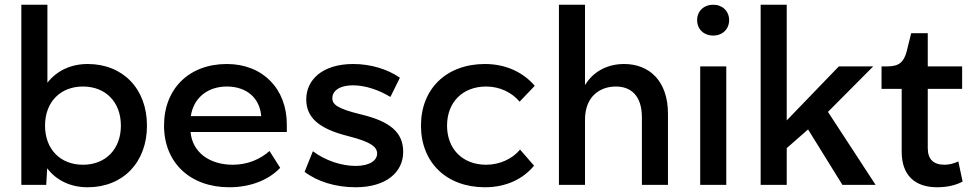

<svg xmlns="http://www.w3.org/2000/svg" viewBox="-20 -780 4097 810"><path d="M180 -760H70V0H175L179 -70C218 -19 277 10 350 10C498 10 600 -94 600 -250C600 -406 498 -510 350 -510C278 -510 219 -481 180 -431ZM330 -85C234 -85 170 -151 170 -250C170 -349 234 -415 330 -415C426 -415 490 -349 490 -250C490 -151 426 -85 330 -85Z M672 -250C672 -94 782 10 947 10C1039 10 1115 -22 1162 -72L1117 -143C1078 -108 1024 -85 962 -85C861 -85 791 -140 784 -223H1190V-255C1190 -406 1088 -510 937 -510C778 -510 672 -406 672 -250ZM785 -290C796 -366 855 -415 937 -415C1020 -415 1076 -367 1082 -290Z M1470 -510C1340 -510 1272 -443 1272 -361C1272 -284 1325 -237 1448 -206C1548 -181 1571 -159 1571 -132C1571 -104 1541 -80 1480 -80C1422 -80 1353 -102 1300 -142L1265 -55C1319 -14 1396 10 1480 10C1611 10 1681 -55 1681 -139C1681 -222 1625 -268 1504 -297C1401 -322 1382 -340 1382 -366C1382 -393 1407 -420 1470 -420C1523 -420 1581 -399 1627 -371L1667 -452C1616 -488 1544 -510 1470 -510Z M2233 -81 2174 -149C2142 -110 2088 -85 2031 -85C1932 -85 1866 -151 1866 -250C1866 -349 1932 -415 2031 -415C2088 -415 2140 -390 2172 -351L2236 -418C2190 -472 2118 -510 2026 -510C1864 -510 1756 -406 1756 -250C1756 -94 1864 10 2026 10C2118 10 2189 -27 2233 -81Z M2338 0H2448V-275C2448 -375 2513 -415 2578 -415C2643 -415 2688 -375 2688 -285V0H2798V-300C2798 -440 2718 -510 2613 -510C2547 -510 2485 -482 2448 -421V-760H2338Z M2934 -500V0H3044V-500ZM2989 -760C2949 -760 2921 -733 2921 -695C2921 -657 2949 -630 2989 -630C3028 -630 3056 -657 3056 -695C3056 -733 3028 -760 2989 -760Z M3664 -500H3519L3299 -272V-760H3189V0H3299V-155L3389 -234L3534 0H3674L3473 -308Z M3699 -405H3784V-140C3784 -41 3839 10 3934 10C3977 10 4013 1 4041 -14L4023 -99C4004 -90 3984 -85 3965 -85C3919 -85 3894 -107 3894 -155V-405H4039V-500H3894V-640H3824L3805 -563C3793 -518 3773 -500 3724 -500H3699Z"/></svg>

Font: Gully Medium
Style: Regular
Weight: 500
Designer: jaikishan Patel
Foundry: MagicType
Version: Version 1.000;Glyphs 3.2 (3242)